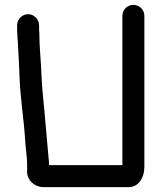

<svg xmlns="http://www.w3.org/2000/svg" viewBox="-20 -746 660 786"><path d="M50 -643V-633C50 -626 50 -618 51 -607C51 -596 52 -585 53 -573C56 -527 58 -480 60 -431C63 -343 78 -256 83 -172C85 -136 91 -106 91 -72V-42C91 -8 122 20 157 20H508C546 20 571 -18 571 -62V-681C571 -706 551 -726 526 -726C501 -726 481 -706 481 -681V-70H181V-72C181 -80 180 -89 179 -98C174 -153 169 -210 164 -266C160 -320 152 -378 150 -435C148 -495 141 -553 141 -611C140 -620 140 -628 140 -633V-643C140 -667 119 -688 95 -688C71 -688 50 -667 50 -643Z"/></svg>

Font: Electronic
Style: Blk
Weight: 900
Version: Version 1.011